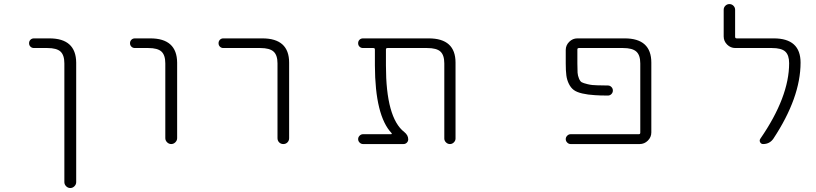

<svg xmlns="http://www.w3.org/2000/svg" viewBox="-20 -735 4040 951"><path d="M148.4 -497.1Q137.7 -497.1 130.9 -503.9Q124 -510.7 124 -521Q124 -531.2 130.9 -538.1Q137.7 -544.9 148.4 -544.9H224.6Q356.4 -544.9 357.4 -424.8V167Q357.4 178.7 348.6 187.5Q339.8 196.3 328.1 196.3Q316.4 196.3 307.6 187.5Q298.8 178.7 298.8 167V-420.9Q298.8 -461.9 279.8 -479.5Q260.7 -497.1 214.8 -497.1Z M648.4 -497.1Q637.7 -497.1 630.9 -503.9Q624 -510.7 624 -521Q624 -531.2 630.9 -538.1Q637.7 -544.9 648.4 -544.9H724.6Q856.4 -544.9 857.4 -424.8V-50.8Q857.4 -39.1 848.6 -30.3Q839.8 -21.5 828.1 -21.5Q816.4 -21.5 807.6 -30.3Q798.8 -39.1 798.8 -50.8V-420.9Q798.8 -461.9 779.8 -479.5Q760.7 -497.1 714.8 -497.1Z M1085.9 -497.1Q1076.2 -497.1 1069.3 -503.9Q1062.5 -510.7 1062.5 -521Q1062.5 -531.2 1069.3 -538.1Q1076.2 -544.9 1085.9 -544.9H1279.3Q1412.1 -544.9 1412.1 -424.8V-50.8Q1412.1 -38.1 1403.8 -29.8Q1395.5 -21.5 1383.3 -21.5Q1371.1 -21.5 1362.8 -29.8Q1354.5 -38.1 1354.5 -50.8V-420.9Q1354.5 -461.9 1335 -479.5Q1315.4 -497.1 1269.5 -497.1Z M2236.3 -48.8Q2236.3 -38.1 2228 -29.8Q2219.7 -21.5 2208.5 -21.5Q2197.3 -21.5 2189 -29.8Q2180.7 -38.1 2180.7 -48.8V-420.9Q2180.7 -461.9 2161.6 -479.5Q2142.6 -497.1 2095.7 -497.1H1899.4Q1891.6 -497.1 1891.6 -490.2V-411.1Q1891.6 -151.4 1982.4 -81.1Q2002 -65.4 2002 -44.9Q2002 -35.2 1995.1 -28.3Q1988.3 -21.5 1978.5 -21.5H1778.3Q1768.6 -21.5 1761.2 -28.8Q1753.9 -36.1 1753.9 -45.9Q1753.9 -55.7 1761.2 -63Q1768.6 -70.3 1778.3 -70.3H1917Q1919.9 -70.3 1920.4 -72.3Q1920.9 -74.2 1919.9 -75.2Q1837.9 -161.1 1836.9 -411.1V-490.2Q1836.9 -497.1 1829.1 -497.1H1778.3Q1767.6 -497.1 1760.7 -503.9Q1753.9 -510.7 1753.9 -521Q1753.9 -531.2 1760.7 -538.1Q1767.6 -544.9 1778.3 -544.9H2103.5Q2236.3 -544.9 2236.3 -424.8Z M3074.2 -544.9Q3206.1 -544.9 3206.1 -424.8V-79.1Q3206.1 -55.7 3189 -38.6Q3171.9 -21.5 3148.4 -21.5H2806.6Q2796.9 -21.5 2789.6 -28.8Q2782.2 -36.1 2782.2 -45.9Q2782.2 -55.7 2789.6 -63Q2796.9 -70.3 2806.6 -70.3H3144.5Q3151.4 -70.3 3151.4 -78.1V-420.9Q3151.4 -461.9 3131.8 -479.5Q3112.3 -497.1 3066.4 -497.1H2847.7Q2839.8 -497.1 2839.8 -490.2V-420.9Q2839.8 -389.6 2840.8 -375Q2841.8 -360.4 2847.7 -346.2Q2853.5 -332 2861.3 -327.6Q2869.1 -323.2 2891.1 -317.9Q2913.1 -312.5 2939.5 -312.5Q2958 -311.5 2991.2 -311.5Q3001 -311.5 3008.3 -304.2Q3015.6 -296.9 3015.6 -286.6Q3015.6 -276.4 3008.3 -269Q3001 -261.7 2991.2 -261.7Q2951.2 -261.7 2925.8 -263.7Q2891.6 -265.6 2864.3 -272Q2836.9 -278.3 2822.3 -289.1Q2807.6 -299.8 2797.9 -319.3Q2788.1 -338.9 2785.2 -361.8Q2782.2 -384.8 2782.2 -420.9V-487.3Q2782.2 -510.7 2799.3 -527.8Q2816.4 -544.9 2839.8 -544.9Z M3812.5 -544.9Q3945.3 -544.9 3945.3 -424.8Q3945.3 -252 3810.5 -47.9Q3792 -21.5 3759.8 -21.5Q3750 -21.5 3745.1 -30.3Q3740.2 -39.1 3746.1 -47.9Q3888.7 -254.9 3888.7 -421.9Q3888.7 -461.9 3869.6 -479.5Q3850.6 -497.1 3803.7 -497.1H3622.1Q3598.6 -497.1 3581.5 -514.2Q3564.5 -531.2 3564.5 -554.7V-686.5Q3564.5 -698.2 3572.8 -706.5Q3581.1 -714.8 3592.8 -714.8Q3604.5 -714.8 3612.8 -706.5Q3621.1 -698.2 3621.1 -686.5V-552.7Q3621.1 -544.9 3628.9 -544.9Z"/></svg>

Font: Rounded-X Mgen+ 1mn light
Style: Regular
Weight: 200
Designer: [Source Han Sans]
Ryoko NISHIZUKA  (kana & ideographs); Paul D. Hunt (Latin, Greek & Cyrillic); Wenlong ZHANG  (bopomofo
Version: Version 1.059.20150602